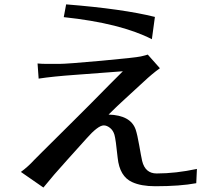

<svg xmlns="http://www.w3.org/2000/svg" viewBox="-20 -798 944 866"><path d="M74.2 -22.5Q106.4 -45.9 134.8 -77.1L171.9 -114.3Q198.2 -140.6 234.9 -176.8Q271.5 -212.9 313 -254.4Q354.5 -295.9 396 -337.4Q437.5 -378.9 473.1 -415.5Q508.8 -452.1 534.2 -476.6Q503.9 -474.6 462.9 -471.2Q421.9 -467.8 319.3 -460.4Q216.8 -453.1 154.3 -443.4L149.4 -511.7Q168 -509.8 194.3 -509.8H246.1Q281.2 -509.8 436.5 -523.9Q591.8 -538.1 615.2 -543.5Q638.7 -548.8 646.5 -551.8L701.2 -490.2Q668 -466.8 627.4 -428.7Q586.9 -390.6 548.3 -356Q509.8 -321.3 469.7 -281.2Q569.3 -278.3 591.8 -213.9Q599.6 -190.4 607.9 -142.6Q616.2 -94.7 621.1 -72.3Q634.8 -15.6 686.5 -15.6Q772.5 -15.6 868.2 -36.1L865.2 28.3Q792 42 680.7 42Q616.2 42 576.2 23.4Q519.5 -2 510.7 -86.4Q502 -170.9 496.1 -190.4Q490.2 -210 476.1 -221.2Q461.9 -232.4 448.2 -232.4Q434.6 -232.4 414.6 -216.8Q394.5 -201.2 370.6 -173.8Q346.7 -146.5 283.2 -76.7Q219.7 -6.8 175.8 47.9ZM267.6 -720.7 278.3 -778.3Q534.2 -757.8 678.7 -721.7L665 -621.1Q524.4 -693.4 267.6 -720.7Z"/></svg>

Font: GenEi LateMin P v2
Style: Medium
Weight: 500
Designer: o_tamon (Modified)
Foundry: o_tamon / Adobe Systems Incorporated / FONT 910 / Philipp H. Poll
Version: Version 2.1;Original Version 1.004